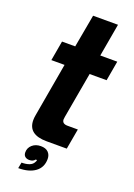

<svg xmlns="http://www.w3.org/2000/svg" viewBox="-178 -829 762 1094"><g transform="rotate(20 203.0 -282.0)"><path d="M183 0Q70 0 70 -88Q70 -102 73 -118L130 -444H50L71 -564H151L187 -763H338L303 -564H406L385 -444H282L233 -167Q231 -157 231 -151Q231 -124 265 -124H327L305 0ZM90 163Q118 163 137 155.5Q156 148 163 133Q168 126 168 119H160Q149 134 126 134Q110 134 100 125.5Q90 117 90 100Q90 73 110.5 55Q131 37 162 37Q192 37 207.5 52.5Q223 68 223 93Q223 144 185.5 171.5Q148 199 83 199Z"/></g></svg>

Font: Open Sauce Sans ExBold Italic
Style: Regular
Weight: 800
Italic angle: -10°
Designer: Alfredo Marco Pradil
Foundry: Creative Sauce Fz LLC
Version: Version 1.477